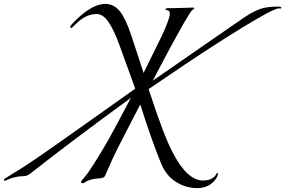

<svg xmlns="http://www.w3.org/2000/svg" viewBox="-92 -906 1466 987"><path d="M693 -491Q771 -545 940.5 -662.5Q1110 -780 1163 -816Q1223 -857 1268 -866Q1296 -872 1340 -872Q1354 -872 1354 -866Q1354 -862 1351 -862Q1350 -862 1347.5 -862.5Q1345 -863 1343 -863Q1325 -863 1264 -829Q1072 -722 672 -448Q750 -207 796 -122Q870 22 952 22Q987 22 1007 5Q1012 1 1016 -5Q1020 -11 1022 -14.5Q1024 -18 1025 -18Q1028 -18 1028 -14Q1028 2 1012 21Q979 61 922 61Q863 61 812.5 29Q762 -3 736 -66Q688 -183 629 -369Q622 -355 580 -274.5Q538 -194 512 -142Q484 -87 449 -4Q445 6 434 8.5Q423 11 402 12.5Q381 14 362 22Q352 26 345 31Q338 36 334 36Q324 36 324 30Q324 27 330.5 19Q337 11 346 0.5Q355 -10 359 -16Q377 -42 394.5 -69.5Q412 -97 431 -129Q450 -161 462.5 -182.5Q475 -204 495.5 -242.5Q516 -281 523.5 -295Q531 -309 554 -352.5Q577 -396 581 -403Q280 -184 63 -13Q47 0 22 0Q2 0 -28 8Q-37 11 -44 14Q-51 17 -54.5 18.5Q-58 20 -61 21.5Q-64 23 -67 23Q-72 23 -72 19Q-72 15 -64 10Q-58 6 -23 -15.5Q12 -37 28 -47Q91 -88 183.5 -153Q276 -218 404 -309Q532 -400 603 -450Q593 -480 522 -674Q493 -754 465 -794Q437 -834 404 -834Q349 -834 297 -782Q277 -762 275 -762Q269 -762 269 -768Q269 -774 291 -796Q381 -886 449 -886Q494 -886 524.5 -847.5Q555 -809 582 -726Q587 -712 610 -642Q633 -572 646 -531Q727 -696 738 -718Q750 -741 765.5 -781Q781 -821 781 -835Q781 -847 775 -851Q773 -853 768.5 -853.5Q764 -854 761.5 -854.5Q759 -855 759 -857Q759 -864 770 -864Q814 -864 852 -865.5Q890 -867 899 -867Q907 -867 907 -863Q907 -862 905 -860.5Q903 -859 900.5 -857.5Q898 -856 892.5 -850Q887 -844 882 -835Q855 -793 810 -710Q783 -662 743.5 -586.5Q704 -511 693 -491Z"/></svg>

Font: Miama Nueva
Style: Medium
Weight: 400
Italic angle: -28°
Version: Version 1.0